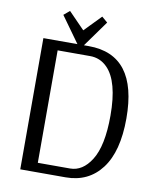

<svg xmlns="http://www.w3.org/2000/svg" viewBox="-93 -937 824 1009"><g transform="rotate(10 318.5 -432.5)"><path d="M169.9 -649.9V-49.8H341.8Q408.7 -49.8 454.1 -121.6Q502.9 -198.2 502.9 -359.9Q502.9 -543 435.1 -611.3Q397 -649.9 343.3 -649.9H341.8ZM327.1 0H85V-700.2H266.6L167 -838.9L198.2 -865.2L284.2 -776.9L370.1 -865.2L400.9 -838.9L301.3 -700.2H327.1Q587.9 -700.2 587.9 -359.9Q587.9 -183.6 518.3 -91.8Q448.7 0 327.1 0Z"/></g></svg>

Font: Pfennig
Style: Medium
Weight: 500
Version: Version 20120410 ; ttfautohint (v0.8)